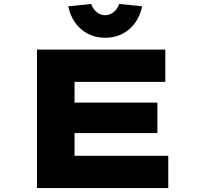

<svg xmlns="http://www.w3.org/2000/svg" viewBox="-20 -951 1008 971"><path d="M167 0V-700H816V-537H357V-163H831V0ZM271 -278V-432H776V-278ZM512 -760Q465 -760 426 -779.5Q387 -799 361 -835Q335 -871 325 -919L441 -931Q450 -905 469.5 -889.5Q489 -874 512 -874Q535 -874 554.5 -889.5Q574 -905 583 -931L699 -919Q689 -871 663 -835Q637 -799 598.5 -779.5Q560 -760 512 -760Z"/></svg>

Font: Lexend Zetta ExtraBold
Style: Regular
Weight: 800
Designer: Bonnie Shaver-Troup, Thomas Jockin
Foundry: Lexend
Version: Version 1.007